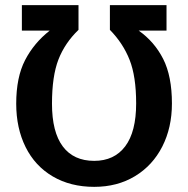

<svg xmlns="http://www.w3.org/2000/svg" viewBox="-20 -711 731 746"><path d="M43 -308Q43 -411 77.5 -477.5Q112 -544 173 -592H65V-691H285V-595Q232 -544 207 -479.5Q182 -415 182 -308Q182 -198 224 -142Q266 -86 346 -86Q424 -86 466.5 -142.5Q509 -199 509 -309Q509 -414 483.5 -478.5Q458 -543 407 -595V-691H627V-592H519Q580 -549 614 -482Q648 -415 648 -309Q648 -215 610.5 -141.5Q573 -68 504.5 -26.5Q436 15 346 15Q254 15 185 -25.5Q116 -66 79.5 -139.5Q43 -213 43 -308Z"/></svg>

Font: Fira Sans Medium
Style: Regular
Weight: 500
Designer: bBox Type GmbH & Carrois Corporate GbR & Edenspiekermann AG
Foundry: bBox Type GmbH & Carrois Corporate GbR & Edenspiekermann AG
Version: Version 4.301